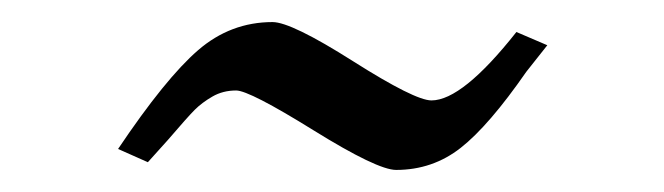

<svg xmlns="http://www.w3.org/2000/svg" viewBox="-20 -462 602 174"><path d="M227 -442Q244 -442 300 -406.5Q356 -371 371 -371Q399 -371 448 -433L476 -421L457 -397Q423 -348 397.5 -328Q372 -308 339 -308Q322 -308 264 -344Q206 -380 194 -380Q182 -380 172.5 -374.5Q163 -369 156.5 -362.5Q150 -356 132 -335L114 -315L87 -327Q130 -391 159.5 -416.5Q189 -442 227 -442Z"/></svg>

Font: Ledger
Style: Regular
Weight: 400
Designer: Denis Masharov
Foundry: Denis Masharov
Version: 1.001